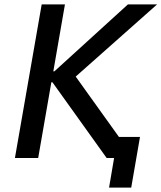

<svg xmlns="http://www.w3.org/2000/svg" viewBox="-20 -720 736 875"><path d="M466 0H500L477 135H578L618 -96H522L325 -371L696 -700H563L228 -395H223L276 -700H170L48 0H154L214 -345H219Z"/></svg>

Font: Fixel Display Medium
Style: Italic
Weight: 500
Italic angle: -10°
Designer: AlfaBravo + MacPaw
Foundry: Kyrylo Tkachov, Marchela Mozhyna, Serhii Makarenko, Maria Weinstein, Zakhar Kryvoshyya
Version: Version 1.210;Glyphs 3.2 (3217)